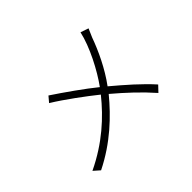

<svg xmlns="http://www.w3.org/2000/svg" viewBox="-146 -971 1248 1248"><g transform="rotate(-45 478.0 -346.5)"><path d="M699.9 -710.9C675.8 -600.9 600.9 -458.1 536.9 -370C465.9 -427.9 346.9 -511.7 262.1 -567.8L230.1 -529.8C318.2 -475.9 435 -388.8 507.1 -331C413 -214.1 291.9 -102.3 117.9 -19.2L160.2 18.1C330.3 -66.1 453.1 -185 546.2 -297.9C631 -225.9 707 -155.9 779.1 -73.9L817.1 -114C748.2 -191.1 663 -264.9 576 -338.1C644.9 -431.1 697.1 -543 729 -632.1C737.2 -650.2 747.9 -677.2 755 -692.1Z"/></g></svg>

Font: Karasuma Gothic
Style: Light
Weight: 300
Designer: Rasmus Andersson / Ryoko Nishizuka
Foundry: rsms
Version: Version 1.00